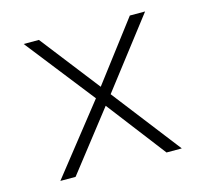

<svg xmlns="http://www.w3.org/2000/svg" viewBox="-82 -610 749 701"><g transform="rotate(-15 293.0 -259.0)"><path d="M63.5 0 267.1 -257.8 63.5 -517.6H121.1L294.9 -293.9L464.8 -517.6H522.5L322.8 -258.3L522.5 0H464.8L294.4 -222.2L121.1 0Z"/></g></svg>

Font: Cascadia Code ExtraLight
Style: Regular
Weight: 200
Monospace: yes
Designer: Aaron Bell
Foundry: Saja Typeworks
Version: Version 2407.024; ttfautohint (v1.8.4)